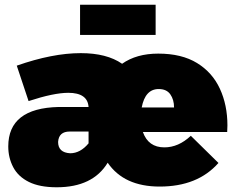

<svg xmlns="http://www.w3.org/2000/svg" viewBox="-20 -782 998 813"><path d="M220 11Q148 11 102.5 -11.5Q57 -34 36 -74Q15 -114 15 -162Q15 -324 228 -329H355Q351 -389 269 -389Q208 -389 101 -354L51 -504Q202 -557 322 -557Q432 -557 497 -512Q558 -555 650 -555Q749.5 -555 814.5 -515Q879.5 -475 911.2 -406Q943 -337 943 -251L942 -223H585Q608 -158 676 -158Q736 -158 788 -207L905 -92Q817 8 656 8Q505 8 436 -93Q373 11 220 11ZM277 -133Q320 -133 355 -175V-225H275Q229 -225 226 -181Q226 -136 277 -133ZM717 -327Q717 -360 701.2 -382.5Q685.5 -405 652 -405Q595 -405 580 -327ZM639 -634H319V-762H639Z"/></svg>

Font: Argentum Novus Black
Style: Regular
Weight: 900
Designer: Julieta Ulanovsky (font) & Cristiano Sobral (main changes)
Foundry: Julieta Ulanovsky (font) & Cristiano Sobral (main changes)
Version: Version 3.00;November 27, 2020;FontCreator 13.0.0.2655 64-bi